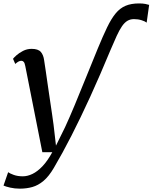

<svg xmlns="http://www.w3.org/2000/svg" viewBox="-62 -851 890 1120"><path d="M54 249.5Q24 249.5 -2.2 243.5Q-28.5 237.5 -41.5 231.5L-14.5 153.5Q-5.5 160.5 17.5 169Q40.5 177.5 71 177.5Q98.5 177.5 127.5 163.5Q156.5 149.5 185.8 118.8Q215 88 243 37H185L85.5 -465.5Q82 -484 76.2 -490.2Q70.5 -496.5 62.5 -496.5Q54.5 -496.5 46 -492Q37.5 -487.5 27 -478L14 -508Q18 -514 33.5 -528Q49 -542 72.2 -554Q95.5 -566 122.5 -566Q160.5 -566 176 -548.2Q191.5 -530.5 195.5 -499Q200.5 -467.5 205 -436.2Q209.5 -405 214 -373.5Q218.5 -342 223.2 -310.5Q228 -279 232.5 -247.5Q237 -216 241.8 -184.8Q246.5 -153.5 250.5 -122.5L264.5 -1.5L317.5 -109Q343.5 -165 373.8 -238Q404 -311 438 -395Q472 -479 508 -567Q538.5 -641 563 -691.8Q587.5 -742.5 612.8 -773Q638 -803.5 670.5 -817.2Q703 -831 749 -831Q771 -831 786 -828Q801 -825 808 -822.5L793.5 -719Q784.5 -726.5 764 -733Q743.5 -739.5 719.5 -739.5Q698 -739.5 681.2 -729.5Q664.5 -719.5 649.5 -697.8Q634.5 -676 618.8 -641.8Q603 -607.5 582.5 -559Q522 -413 465 -288.2Q408 -163.5 355 -59.8Q302 44 252 128.5Q223 178 191.8 204.2Q160.5 230.5 126.5 240Q92.5 249.5 54 249.5Z"/></svg>

Font: Merriweather 20pt Medium
Style: Italic
Weight: 500
Italic angle: -7.8°
Version: Version 2.101